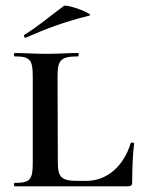

<svg xmlns="http://www.w3.org/2000/svg" viewBox="-20 -654 506 674"><path d="M71 -522C139 -552 204 -577 293 -599C316 -603 215 -641 204 -633C160 -601 119 -565 66 -532C62 -530 65 -519 71 -522ZM182 -386C182 -443 193 -456 254 -456C257 -456 257 -468 254 -468C224 -468 185 -465 142 -465C101 -465 63 -468 32 -468C28 -468 28 -456 32 -456C85 -456 95 -444 95 -387V-81C95 -23 85 -12 32 -12C28 -12 28 0 32 0H429C441 0 444 -4 444 -15C444 -58 446 -115 451 -150C451 -154 440 -155 439 -152C414 -71 357 -19 282 -19H253C194 -19 183 -33 183 -85Z"/></svg>

Font: Cormorant SC Semi
Style: Regular
Weight: 600
Designer: Christian Thalmann (Catharsis Fonts)
Version: Version 1.000;PS 001.000;hotconv 1.0.70;makeotf.lib2.5.58329